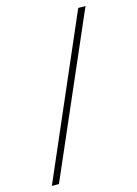

<svg xmlns="http://www.w3.org/2000/svg" viewBox="-122 -836 673 942"><g transform="rotate(-15 214.5 -365.0)"><path d="M21 40 372 -770H409L57 40Z"/></g></svg>

Font: M PLUS 1 Thin ExtraLight
Style: Regular
Weight: 250
Version: Version 1.001